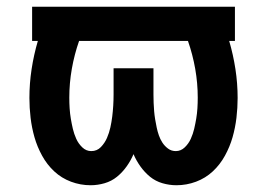

<svg xmlns="http://www.w3.org/2000/svg" viewBox="-20 -540 790 568"><path d="M502 8Q481 8 460.5 2Q440 -4 424 -17Q408 -30 395.5 -47.5Q383 -65 375 -84Q367 -65 354.5 -47.5Q342 -30 326 -17Q310 -4 289.5 2Q269 8 248 8Q218 8 190 -2.5Q162 -13 140.5 -33Q119 -53 104.5 -79.5Q90 -106 82 -134Q74 -162 70.5 -191.5Q67 -221 67 -250Q67 -293 73.5 -335.5Q80 -378 92 -419H75V-520H675V-419H658Q670 -378 676.5 -335.5Q683 -293 683 -250Q683 -221 679.5 -191.5Q676 -162 668 -134Q660 -106 645.5 -79.5Q631 -53 609.5 -33Q588 -13 560 -2.5Q532 8 502 8ZM250 -93Q267 -93 278.5 -105Q290 -117 296.5 -132Q303 -147 306.5 -163Q310 -179 312 -195Q314 -211 315 -227.5Q316 -244 316 -260V-338H434V-260Q434 -248 434.5 -235.5Q435 -223 436 -211Q437 -199 439 -187Q441 -175 443.5 -163Q446 -151 450 -139.5Q454 -128 460.5 -118Q467 -108 477 -100.5Q487 -93 500 -93Q515 -93 526.5 -104Q538 -115 544.5 -129.5Q551 -144 554.5 -159Q558 -174 560.5 -189Q563 -204 564 -219.5Q565 -235 565 -251Q565 -294 557.5 -336.5Q550 -379 536 -419H214Q200 -379 192.5 -336.5Q185 -294 185 -251Q185 -235 186 -219.5Q187 -204 189.5 -189Q192 -174 195.5 -159Q199 -144 205.5 -129.5Q212 -115 223.5 -104Q235 -93 250 -93Z"/></svg>

Font: Iosevka Book
Style: Bold
Weight: 700
Designer: Belleve Invis
Foundry: Belleve Invis
Version: Version 28.0.7; ttfautohint (v1.8.3)